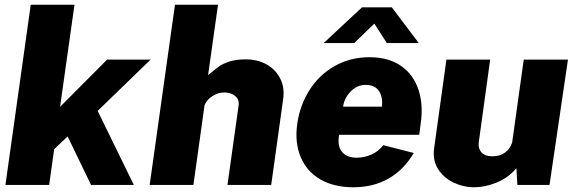

<svg xmlns="http://www.w3.org/2000/svg" viewBox="-20 -782 2456 812"><path d="M365 0 266 -205 209 -151 188 0H3L110 -762H295L234 -330L433 -530H617L393 -313L546 0Z M720 -762H902L860 -464Q889 -489 907 -501.5Q925 -514 952.5 -522.5Q980 -531 1019 -531Q1069 -531 1107.5 -509.5Q1146 -488 1165.5 -449Q1185 -410 1177 -359L1127 0H942L989 -335Q993 -360 975 -375.5Q957 -391 929 -391Q903 -391 879 -376Q855 -361 845 -337L798 0H613Z M1488 -115Q1521 -115 1551 -128.5Q1581 -142 1601 -168L1730 -135Q1688 -64 1623.5 -27Q1559 10 1474 10Q1393 10 1335.5 -23Q1278 -56 1252 -117Q1226 -178 1237 -258Q1248 -336 1288.5 -400.5Q1329 -465 1395 -502.5Q1461 -540 1542 -540Q1624 -540 1676.5 -503Q1729 -466 1750 -402Q1771 -338 1759 -258L1753 -212H1414Q1406 -163 1427 -139Q1448 -115 1488 -115ZM1595 -331Q1600 -370 1583 -396.5Q1566 -423 1526 -423Q1490 -423 1463 -395Q1436 -367 1431 -331ZM1563 -682 1478 -600H1349L1511 -751H1637L1751 -600H1616Z M1816 -155 1868 -530H2053L2005 -182Q2001 -155 2016 -138Q2031 -121 2063 -121Q2094 -121 2115.5 -136.5Q2137 -152 2146 -179L2195 -530H2382L2304 0H2168L2164 -71Q2130 -30 2080.5 -10Q2031 10 1986 10Q1940 10 1898 -10Q1856 -30 1832.5 -67.5Q1809 -105 1816 -155Z"/></svg>

Font: Morrison ExtraBold
Style: Regular
Weight: 800
Designer: Pablo Impallari, Rodrigo Fuenzalida (Modified by Dan O. Williams)
Version: Version 0.03;June 6, 2019;FontCreator 11.5.0.2425 64-bit; tt